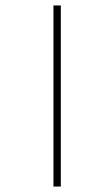

<svg xmlns="http://www.w3.org/2000/svg" viewBox="-20 -625 325 704"><path d="M176 59H203V-605H176Z"/></svg>

Font: Noto Serif Malayalam Thin
Style: Regular
Weight: 100
Designer: Indian type Foundry, Jelle Bosma, Monotype Design Team
Foundry: Monotype Imaging Inc.
Version: Version 2.104